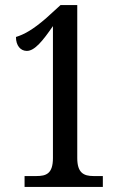

<svg xmlns="http://www.w3.org/2000/svg" viewBox="-20 -738 486 758"><path d="M77 0H386V-43H349C310 -43 285 -56 285 -114V-718H219L163 -667C109 -620 75 -602 43 -592C43 -558 61 -537 86 -537C117 -537 149 -577 189 -635V-114C189 -52 162 -43 124 -43H77Z"/></svg>

Font: Noto Serif Khmer ExtraCondensed Medium
Style: Regular
Weight: 500
Width: 2
Designer: Danh Hong and the Monotype Design Team
Foundry: Monotype Imaging Inc.
Version: Version 2.004